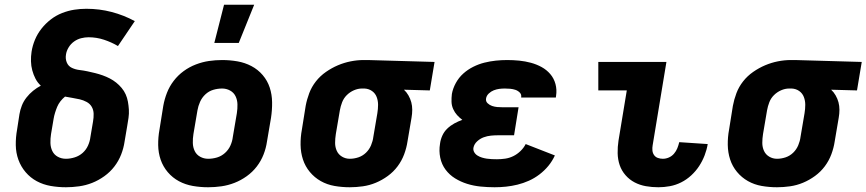

<svg xmlns="http://www.w3.org/2000/svg" viewBox="-20 -781 3651 809"><path d="M258 8Q225 8 193.5 2.5Q162 -3 135 -17.5Q108 -32 88 -55.5Q68 -79 57.5 -108Q47 -137 46.5 -169.5Q46 -202 52 -235L62 -300Q65 -318 72 -336Q79 -354 91.5 -370Q104 -386 119.5 -398.5Q135 -411 152 -420Q138 -433 129.5 -449.5Q121 -466 116 -484.5Q111 -503 110.5 -523Q110 -543 113 -563Q117 -589 127.5 -614Q138 -639 155 -660.5Q172 -682 194 -699Q216 -716 241.5 -726Q267 -736 292.5 -740Q318 -744 344 -744Q399 -744 450.5 -730.5Q502 -717 548 -692L477 -587Q450 -603 418.5 -613.5Q387 -624 353 -624Q338 -624 322 -620Q306 -616 292 -606Q278 -596 269 -581Q260 -566 258 -551Q255 -533 261.5 -517.5Q268 -502 283 -495Q298 -488 315 -486Q332 -484 348.5 -480.5Q365 -477 381 -473Q397 -469 412.5 -463.5Q428 -458 442.5 -450.5Q457 -443 469.5 -433Q482 -423 492.5 -410.5Q503 -398 509.5 -383.5Q516 -369 519 -352.5Q522 -336 523 -319Q524 -302 521.5 -284.5Q519 -267 516 -250L505 -185Q501 -157 490.5 -130Q480 -103 462 -79.5Q444 -56 419.5 -38.5Q395 -21 368.5 -10.5Q342 0 313.5 4Q285 8 258 8ZM258 -112Q276 -112 295 -118Q314 -124 328.5 -137Q343 -150 351 -168Q359 -186 361 -204L372 -269Q375 -286 374.5 -302Q374 -318 366.5 -331Q359 -344 345 -351.5Q331 -359 316 -362.5Q301 -366 285 -368.5Q269 -371 254 -374Q243 -365 234.5 -354Q226 -343 221 -331Q216 -319 212 -306Q208 -293 206 -281L195 -216Q192 -197 192.5 -178.5Q193 -160 200.5 -144.5Q208 -129 223.5 -120.5Q239 -112 258 -112Z M857 8Q824 8 792.5 2.5Q761 -3 734 -17.5Q707 -32 687 -55.5Q667 -79 657 -108Q647 -137 646.5 -169.5Q646 -202 652 -235L668 -335Q673 -363 683.5 -390Q694 -417 712 -440.5Q730 -464 754 -481.5Q778 -499 805.5 -509.5Q833 -520 860.5 -524Q888 -528 916 -528Q949 -528 980.5 -522.5Q1012 -517 1039.5 -502.5Q1067 -488 1087 -464.5Q1107 -441 1116.5 -412Q1126 -383 1126.5 -350.5Q1127 -318 1122 -285L1105 -185Q1101 -157 1090.5 -130Q1080 -103 1062 -79.5Q1044 -56 1019.5 -38.5Q995 -21 968 -10.5Q941 0 913 4Q885 8 857 8ZM857 -112Q876 -112 894.5 -117.5Q913 -123 928 -136.5Q943 -150 951 -168Q959 -186 961 -204L978 -304Q981 -323 980.5 -341.5Q980 -360 972.5 -375.5Q965 -391 949.5 -399.5Q934 -408 916 -408Q897 -408 878.5 -402.5Q860 -397 845.5 -383.5Q831 -370 823 -352Q815 -334 812 -316L795 -216Q792 -197 792.5 -178.5Q793 -160 800.5 -144.5Q808 -129 823.5 -120.5Q839 -112 857 -112ZM883 -600 924 -761H1051L986 -600Z M1454 8Q1421 8 1389.5 2.5Q1358 -3 1331.5 -18Q1305 -33 1285.5 -56.5Q1266 -80 1256.5 -109Q1247 -138 1246.5 -170.5Q1246 -203 1252 -235L1268 -335Q1273 -362 1283 -388.5Q1293 -415 1311 -438Q1329 -461 1353.5 -478Q1378 -495 1404 -506Q1430 -517 1457.5 -522.5Q1485 -528 1512 -528H1531L1811 -520L1791 -400L1682 -403Q1693 -393 1701 -379Q1709 -365 1713 -350Q1717 -335 1717 -318.5Q1717 -302 1714 -285L1697 -185Q1693 -158 1683 -131Q1673 -104 1655.5 -80.5Q1638 -57 1614 -39.5Q1590 -22 1563.5 -11Q1537 0 1509 4Q1481 8 1454 8ZM1454 -112Q1472 -112 1490 -118Q1508 -124 1522 -137.5Q1536 -151 1543.5 -169Q1551 -187 1553 -204L1570 -304Q1573 -322 1573 -339.5Q1573 -357 1567 -372.5Q1561 -388 1547.5 -397.5Q1534 -407 1516 -408H1505Q1488 -408 1471 -400.5Q1454 -393 1441 -380Q1428 -367 1421.5 -350Q1415 -333 1412 -316L1395 -216Q1392 -197 1392 -179Q1392 -161 1399 -145.5Q1406 -130 1421 -121Q1436 -112 1454 -112Z M2064 8Q2034 8 2004.5 5Q1975 2 1948 -6.5Q1921 -15 1897.5 -29.5Q1874 -44 1857.5 -66Q1841 -88 1835 -116.5Q1829 -145 1834 -175Q1836 -192 1843.5 -209Q1851 -226 1864.5 -239Q1878 -252 1894.5 -261Q1911 -270 1928 -276Q1916 -285 1906 -296Q1896 -307 1889.5 -321.5Q1883 -336 1882.5 -352Q1882 -368 1884 -385Q1888 -408 1900.5 -431Q1913 -454 1932 -471Q1951 -488 1974 -499.5Q1997 -511 2021 -517Q2045 -523 2069 -525.5Q2093 -528 2117 -528Q2143 -528 2168 -525.5Q2193 -523 2217 -516.5Q2241 -510 2262 -498.5Q2283 -487 2298.5 -469Q2314 -451 2320.5 -427Q2327 -403 2323 -377L2322 -370H2176V-371Q2178 -383 2170 -391Q2162 -399 2151.5 -402.5Q2141 -406 2129.5 -407Q2118 -408 2107 -408Q2095 -408 2083.5 -406.5Q2072 -405 2060.5 -400.5Q2049 -396 2039.5 -387Q2030 -378 2028 -366Q2026 -354 2034.5 -346Q2043 -338 2053.5 -334.5Q2064 -331 2075 -330Q2086 -329 2098 -329H2165L2146 -211H2079Q2064 -211 2048.5 -209.5Q2033 -208 2018 -202.5Q2003 -197 1990.5 -185.5Q1978 -174 1975 -159Q1973 -149 1978 -140Q1983 -131 1992 -125.5Q2001 -120 2011 -117Q2021 -114 2031 -112.5Q2041 -111 2052 -110.5Q2063 -110 2074 -110Q2091 -110 2108.5 -112.5Q2126 -115 2142.5 -123Q2159 -131 2173 -144.5Q2187 -158 2195 -174L2318 -126Q2307 -102 2290.5 -82Q2274 -62 2253 -46Q2232 -30 2208.5 -19.5Q2185 -9 2160.5 -3Q2136 3 2112 5.5Q2088 8 2064 8Z M2754 8Q2727 8 2701.5 3.5Q2676 -1 2654 -12.5Q2632 -24 2615.5 -43Q2599 -62 2591 -85.5Q2583 -109 2582.5 -135.5Q2582 -162 2586 -188L2621 -400H2501V-520H2788L2730 -169Q2728 -158 2729 -147Q2730 -136 2736 -127.5Q2742 -119 2752 -115.5Q2762 -112 2773 -112Q2786 -112 2798.5 -117.5Q2811 -123 2820 -133.5Q2829 -144 2834 -156.5Q2839 -169 2842 -182L2962 -174Q2958 -150 2949 -126.5Q2940 -103 2926 -81.5Q2912 -60 2892.5 -42Q2873 -24 2850 -12.5Q2827 -1 2802.5 3.5Q2778 8 2754 8Z M3254 8Q3221 8 3189.5 2.5Q3158 -3 3131.5 -18Q3105 -33 3085.5 -56.5Q3066 -80 3056.5 -109Q3047 -138 3046.5 -170.5Q3046 -203 3052 -235L3068 -335Q3073 -362 3083 -388.5Q3093 -415 3111 -438Q3129 -461 3153.5 -478Q3178 -495 3204 -506Q3230 -517 3257.5 -522.5Q3285 -528 3312 -528H3331L3611 -520L3591 -400L3482 -403Q3493 -393 3501 -379Q3509 -365 3513 -350Q3517 -335 3517 -318.5Q3517 -302 3514 -285L3497 -185Q3493 -158 3483 -131Q3473 -104 3455.5 -80.5Q3438 -57 3414 -39.5Q3390 -22 3363.5 -11Q3337 0 3309 4Q3281 8 3254 8ZM3254 -112Q3272 -112 3290 -118Q3308 -124 3322 -137.5Q3336 -151 3343.5 -169Q3351 -187 3353 -204L3370 -304Q3373 -322 3373 -339.5Q3373 -357 3367 -372.5Q3361 -388 3347.5 -397.5Q3334 -407 3316 -408H3305Q3288 -408 3271 -400.5Q3254 -393 3241 -380Q3228 -367 3221.5 -350Q3215 -333 3212 -316L3195 -216Q3192 -197 3192 -179Q3192 -161 3199 -145.5Q3206 -130 3221 -121Q3236 -112 3254 -112Z"/></svg>

Font: Iosevka Heavy Extended
Style: Italic
Weight: 900
Width: 7
Italic angle: -9°
Monospace: yes
Designer: Belleve Invis
Foundry: Belleve Invis
Version: Version 32.5.0; ttfautohint (v1.8.4)